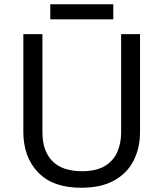

<svg xmlns="http://www.w3.org/2000/svg" viewBox="-20 -875 771 905"><path d="M640 -252Q640 -178 610 -118.5Q580 -59 518.5 -24.5Q457 10 362 10Q229 10 159.5 -62.5Q90 -135 90 -254V-714H180V-251Q180 -164 226.5 -116Q273 -68 367 -68Q432 -68 472.5 -91.5Q513 -115 532 -156.5Q551 -198 551 -252V-714H640ZM514 -855V-784H217V-855Z"/></svg>

Font: Noto Sans Lao Looped
Style: Regular
Weight: 400
Designer: Mark Frömberg, Ben Mitchell
Foundry: The Fontpad Ltd
Version: Version 1.001